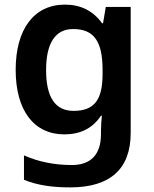

<svg xmlns="http://www.w3.org/2000/svg" viewBox="-20 -573 667 833"><path d="M262 -553C128 -553 48 -447 48 -270C48 -94 127 10 259 10C327 10 381 -15 418 -71H422C420 -54 418 -24 418 -4V10C418 97 374 143 292 143C217 143 146 129 84 101V207C143 231 207 240 285 240C459 240 547 159 547 4V-543H439L427 -472H423C384 -526 330 -553 262 -553ZM297 -447C386 -447 425 -396 425 -270V-251C425 -136 386 -92 299 -92C219 -92 180 -152 180 -269C180 -386 220 -447 297 -447Z"/></svg>

Font: Noto Kufi Arabic SemiBold
Style: Regular
Weight: 600
Designer: Monotype Design Team, David Williams, Khaled Hosny
Foundry: Google LLC
Version: Version 2.109